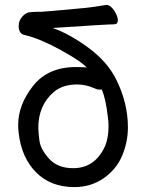

<svg xmlns="http://www.w3.org/2000/svg" viewBox="-20 -738 596 782"><path d="M278 -53Q367 -53 408 -143Q422 -177 422 -223Q422 -239 420 -256Q411 -338 394 -374Q393 -373 384 -373Q376 -373 363 -379Q329 -394 294 -394Q236 -394 200 -364Q136 -310 136 -217Q136 -202 140.5 -166Q145 -130 180 -91.5Q215 -53 278 -53ZM283 24Q186 24 126.5 -36.5Q67 -97 56 -197Q54 -213 54 -229Q54 -311 114.5 -388Q175 -465 290 -465Q327 -465 334 -462Q310 -489 226 -535Q142 -581 82 -595Q56 -599 56 -633Q56 -653 70.5 -670Q85 -687 103.5 -688.5Q122 -690 137 -690H148Q160 -690 330 -706Q360 -709 413 -718Q430 -718 445 -695Q460 -672 460 -656Q460 -639 445 -639Q417 -639 194 -624Q262 -601 339.5 -544Q417 -487 453 -415Q501 -319 501 -219Q501 -160 477.5 -104Q454 -48 402 -12Q350 24 283 24Z"/></svg>

Font: LXGW WenKai Lite
Style: Bold
Weight: 700
Designer: LXGW / Fontworks Inc.
Foundry: LXGW / Fontworks Inc.
Version: Version 1.330;April 28, 2024